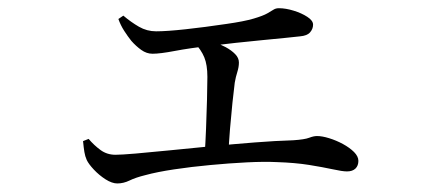

<svg xmlns="http://www.w3.org/2000/svg" viewBox="-20 -478 1040 458"><path d="M695.6 -391.3Q683.6 -389.7 659.6 -387.5Q635.6 -385.2 605.2 -382.2Q574.9 -379.3 542.6 -375.8Q510.2 -372.3 480.6 -368.6Q432.2 -363.2 397.1 -356.5Q361.9 -349.8 343.8 -349.8Q329.7 -349.8 317 -358.9Q304.3 -368 293.3 -380.5Q284.9 -391 276.2 -404.5Q267.6 -417.9 262.4 -432.7L274.2 -440.7Q292.6 -425.1 311.5 -414.2Q330.5 -403.3 352.3 -403.3Q377.7 -403.3 422.7 -408.2Q467.7 -413.1 520.2 -420.9Q562.3 -426.9 584.9 -433.6Q607.6 -440.3 617.8 -446.2Q628 -452 632.9 -455.2Q637.9 -458.4 645.4 -458.4Q661.6 -458.4 680.6 -452.5Q699.5 -446.7 713.1 -437.8Q726.8 -428.9 726.8 -419.2Q726.8 -409.1 719.7 -400.9Q712.7 -392.7 695.6 -391.3ZM454.6 -388.8Q470.3 -385 487.1 -379.1Q503.8 -373.2 518 -365.7Q532.1 -358.1 541 -348.9Q549.9 -339.8 549.9 -328.9Q549.9 -318.3 546.2 -306.6Q542.4 -294.8 540 -281Q537.6 -262.8 534.5 -233Q531.4 -203.3 528.7 -170.8Q526.1 -138.3 524.7 -109.9L468.1 -108Q470.1 -135.2 471.5 -170.9Q472.9 -206.5 473.8 -240.5Q474.7 -274.5 474.7 -294.6Q474.7 -323.4 467.3 -341.3Q459.9 -359.3 443.5 -376.5ZM178.1 -141.4 191.4 -146.7Q204.3 -131.5 219.7 -120.2Q235.2 -108.8 255.5 -108.8Q268.8 -108.8 303.3 -111.7Q337.8 -114.6 385 -119.4Q432.1 -124.2 484.3 -129.2Q536.6 -134.2 587.3 -138.2Q638.1 -142.2 679.4 -143.4Q706.7 -145.2 717.5 -149.4Q728.2 -153.5 736.1 -153.5Q748.5 -153.5 765.2 -148.3Q781.9 -143.2 798 -134.5Q814 -125.8 824.5 -115.4Q834.9 -104.9 834.9 -94.3Q834.9 -82.7 827.9 -75.9Q820.8 -69.1 807.7 -69.1Q796.6 -69.1 773.6 -74.2Q750.6 -79.2 717.1 -84.6Q683.5 -89.9 640.6 -91.3Q610.5 -92.8 568.7 -90.7Q526.9 -88.6 481.5 -84.3Q436.1 -80.1 395.5 -74Q354.8 -67.9 326.9 -60.3Q303.4 -54.5 289 -47.4Q274.6 -40.4 259.8 -40.4Q247.3 -40.4 231.8 -50.2Q216.4 -60.1 203.8 -73.5Q191.3 -86.9 186.9 -96.4Q182.9 -105.2 181.3 -115.4Q179.6 -125.7 178.1 -141.4Z"/></svg>

Font: Noto Serif TC
Style: Regular
Weight: 200
Designer: Ryoko NISHIZUKA 西塚涼子 (kana & ideographs); Frank Grießhammer (Latin, Greek & Cyrillic); Wenlong ZHANG 张文龙 (bopomofo); San
Foundry: Adobe
Version: Version 2.001;hotconv 1.1.0;makeotfexe 2.6.0